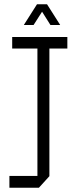

<svg xmlns="http://www.w3.org/2000/svg" viewBox="-20 -877 356 898"><path d="M155 -54V-650L203 -704H211V-54ZM24 1V-54H211V-53L162 1ZM37 -650V-704H203L155 -650ZM211 -650V-704H295V-650ZM216 -760 158 -852 200 -857 261 -761V-760ZM92 -760V-761L153 -857H199L137 -760Z"/></svg>

Font: Foldit Light
Style: Regular
Weight: 300
Version: Version 1.003